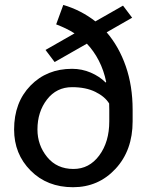

<svg xmlns="http://www.w3.org/2000/svg" viewBox="-20 -761 622 791"><path d="M419.4 -627.9Q470.2 -568.8 498.3 -487.8Q526.4 -406.7 526.4 -309.1V-261.2Q526.4 -141.6 456.1 -65.7Q385.7 10.3 280.8 10.3Q174.3 10.3 106.2 -58.1Q38.1 -126.5 38.1 -227.5Q38.1 -338.9 105.5 -408.2Q172.9 -477.5 276.9 -477.5Q317.4 -477.5 353.8 -461.9Q390.1 -446.3 415.5 -420.9L417.5 -423.3Q407.7 -471.2 387.2 -511Q366.7 -550.8 337.9 -581.1L205.1 -505.4L167.5 -555.2L287.1 -623.5Q269.5 -634.8 250.7 -643.8Q231.9 -652.8 211.4 -660.6L240.7 -740.7Q277.3 -730 310.5 -712.9Q343.8 -695.8 373 -672.9L486.8 -737.8L524.4 -688ZM430.2 -310.1Q430.2 -314 429.9 -322.3Q429.7 -330.6 429.7 -334.5Q412.6 -362.8 373.3 -382.3Q334 -401.9 276.9 -401.9Q212.9 -401.9 173.6 -351.1Q134.3 -300.3 134.3 -227.5Q134.3 -163.1 174.3 -114Q214.4 -64.9 282.7 -64.9Q347.7 -64.9 388.9 -120.6Q430.2 -176.3 430.2 -261.2Z"/></svg>

Font: TypoPRO Roboto Slab
Style: Regular
Weight: 400
Designer: Google
Version: Version 1.100263; 2013; ttfautohint (v0.94.20-1c74) -l 8 -r 